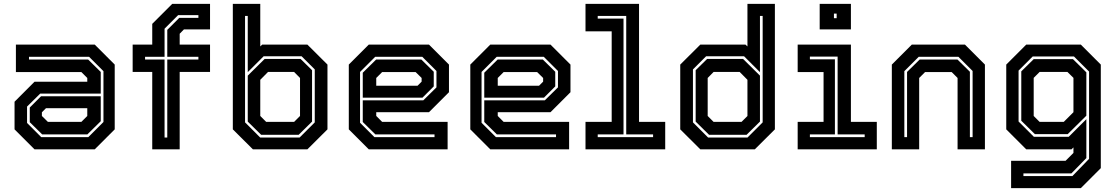

<svg xmlns="http://www.w3.org/2000/svg" viewBox="-20 -770 5758 990"><path d="M158 0 55 -103V-245.5L158 -348.5H430V-368L399.5 -398.5H62V-540H468.5L571.5 -437V-103L468.5 0ZM197.5 -77 133.5 -140V-215.5L191.5 -273.5H499.5V-145L430.5 -77ZM192.5 -63H435.5L513.5 -141V-403L439.5 -477H129.5V-463H434.5L499.5 -399V-287.5H187.5L119.5 -220.5V-136ZM227 -141.5H399.5L430 -172V-212H217L196 -191V-172Z M765 0V-399H664V-540H765V-647L868 -750H1063V-618.5H928.5L906.5 -596V-540H1063V-399H906.5V0ZM828.5 -61H842.5V-463H1003V-477H842.5V-616L904.5 -678H1003V-692H898.5L828.5 -622V-477H728V-463H828.5Z M1284 0 1180.5 -103V-750H1322V-530.5L1332 -540H1565L1668.5 -437V-103L1565 0ZM1326.5 -75 1257.5 -143V-380L1344.5 -466H1530L1589 -408V-143L1520 -75ZM1352.5 -141.5H1496.5L1527 -172V-368L1496.5 -399H1362L1322 -358.5V-172ZM1321.5 -61H1525L1603 -139V-412L1535 -480H1339.5L1257.5 -398V-688H1243.5V-139Z M2192 -540 2295 -437V-294.5L2192 -191.5H1920V-172L1950.5 -141.5H2288V0H1881.5L1778.5 -103V-437L1881.5 -540ZM2152.5 -463 2216.5 -400V-324.5L2158.5 -266.5H1850.5V-395L1919.5 -463ZM2157.5 -477H1914.5L1836.5 -399V-137L1910.5 -63H2220.5V-77H1915.5L1850.5 -141V-252.5H2162.5L2230.5 -319.5V-404ZM2123 -398.5H1950.5L1920 -368V-328H2133L2154 -349V-368Z M2818.5 -540 2921.5 -437V-294.5L2818.5 -191.5H2546.5V-172L2577 -141.5H2914.5V0H2508L2405 -103V-437L2508 -540ZM2779 -463 2843 -400V-324.5L2785 -266.5H2477V-395L2546 -463ZM2784 -477H2541L2463 -399V-137L2537 -63H2847V-77H2542L2477 -141V-252.5H2789L2857 -319.5V-404ZM2749.5 -398.5H2577L2546.5 -368V-328H2759.5L2780.5 -349V-368Z M2999 0V-141.5H3134V-608.5H2999V-750H3275V-141.5H3410V0ZM3062 -63H3347.5V-77H3209V-688H3062V-674H3195V-77H3062Z M3872 0H3591L3487.5 -103V-437L3591 -540H3824L3834 -530.5V-750H3975.5V-103ZM3829.5 -75H3636L3567 -143V-408L3626 -466H3811.5L3898.5 -380V-143ZM3803.5 -141.5 3834 -172V-358.5L3794 -399H3659.5L3629 -368V-172L3659.5 -141.5ZM3834.5 -61 3912.5 -139V-688H3898.5V-398L3816.5 -480H3621L3553 -412V-139L3631 -61Z M4206.5 -618.5V-750H4367.5V-618.5ZM4280 -676H4294V-700H4280ZM4093 0V-141.5H4226.5V-398.5H4093V-540H4367.5V-141.5H4501V0ZM4156 -63H4438.5V-77H4299V-478H4156V-464H4285V-77H4156Z M4578.5 0V-437L4681.5 -540H4955.5L5058.5 -437V0H4917.5V-368L4887 -398.5H4750L4719.5 -368V0ZM4643 -63H4657V-399L4722 -463H4917L4981 -400V-63H4995V-404L4922 -477H4717L4643 -403Z M5193.5 200V59H5474.5L5515 18.5V-10L5505 0H5271.5L5168.5 -103V-437L5271.5 -540H5553L5656 -437V97L5553 200ZM5257 138H5509.5L5595.5 49V-401L5517.5 -479H5305L5232 -406V-143.5L5311 -64.5H5490.5L5581.5 -155.5V45L5504.5 124H5257ZM5316 -78.5 5246 -147.5V-402L5310 -465H5512.5L5581.5 -397V-173.5L5485.5 -78.5ZM5340.5 -141.5H5465L5515 -191.5V-368.5L5484 -399H5340.5L5310 -368.5V-172Z"/></svg>

Font: Tourney
Style: Bold
Weight: 700
Designer: Tyler Finck
Foundry: Etcetera Type Co
Version: Version 1.015